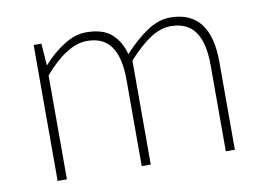

<svg xmlns="http://www.w3.org/2000/svg" viewBox="-63 -636 1016 733"><g transform="rotate(-10 444.5 -270.0)"><path d="M105 0V-527H135L141 -443H143Q179 -484 223 -512Q267 -540 310 -540Q375 -540 408.5 -510Q442 -480 455 -430Q502 -481 546.5 -510.5Q591 -540 636 -540Q713 -540 752.5 -490.5Q792 -441 792 -339V0H757V-334Q757 -421 726.5 -464Q696 -507 632 -507Q593 -507 553 -481Q513 -455 466 -403V0H431V-334Q431 -421 401 -464Q371 -507 307 -507Q269 -507 227.5 -481Q186 -455 141 -403V0Z"/></g></svg>

Font: Noto Sans TC Thin
Style: Regular
Weight: 100
Designer: Ryoko NISHIZUKA 西塚涼子 (kana, bopomofo & ideographs); Paul D. Hunt (Latin, Greek & Cyrillic); Sandoll Communications 산돌커뮤니
Foundry: Adobe
Version: Version 2.004-H2;hotconv 1.0.118;makeotfexe 2.5.65603